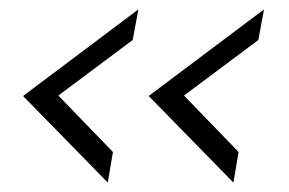

<svg xmlns="http://www.w3.org/2000/svg" viewBox="-20 -480 614 408"><path d="M220 -157 209 -92 29 -276 274 -460 262 -395 104 -277ZM487 -157 476 -92 296 -276 541 -460 529 -395 371 -277Z"/></svg>

Font: Open Sauce One Light Italic
Style: Regular
Weight: 300
Italic angle: -10°
Designer: Alfredo Marco Pradil
Foundry: Creative Sauce Fz LLC
Version: Version 1.477